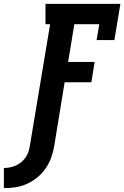

<svg xmlns="http://www.w3.org/2000/svg" viewBox="-118 -755 642 992"><path d="M-98 217V113Q-83 113 -67.5 110Q-52 107 -37 100.5Q-22 94 -9 83.5Q4 73 13.5 59.5Q23 46 28.5 30.5Q34 15 36 0L141 -630H117V-735H504L473 -548H381L395 -630H266L234 -435H371L354 -330H216L162 0Q157 30 146.5 59Q136 88 118 114.5Q100 141 75 161.5Q50 182 21 195Q-8 208 -38 212.5Q-68 217 -98 217Z"/></svg>

Font: Iosevka Slab Extrabold
Style: Italic
Weight: 800
Italic angle: -9°
Monospace: yes
Designer: Belleve Invis
Foundry: Belleve Invis
Version: Version 11.1.0; ttfautohint (v1.8.3)